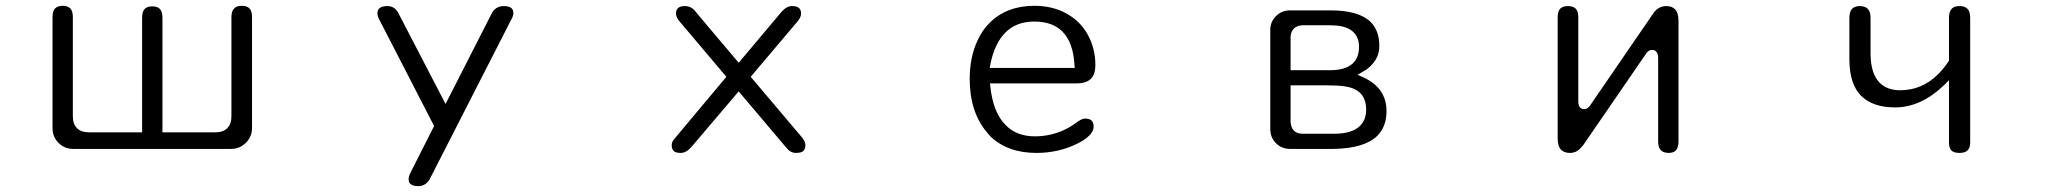

<svg xmlns="http://www.w3.org/2000/svg" viewBox="-20 -510 7040 655"><path d="M464.8 -449.2V-58.6H283.2Q256.8 -58.6 242.7 -72.8Q228.5 -86.9 228.5 -113.3V-451.2Q228.5 -472.7 219.7 -481.4Q210.9 -490.2 194.3 -490.2Q176.8 -490.2 168 -481.4Q159.2 -472.7 159.2 -451.2V-73.2Q159.2 -43 179.7 -22.5Q200.2 -2 229.5 -2H767.6Q797.9 -2 818.8 -22.9Q839.8 -43.9 839.8 -73.2V-451.2Q839.8 -472.7 831.1 -481.4Q822.3 -490.2 804.7 -490.2Q787.1 -490.2 779.3 -481.4Q769.5 -472.7 769.5 -451.2V-113.3Q769.5 -86.9 755.4 -72.8Q741.2 -58.6 714.8 -58.6H534.2V-449.2Q534.2 -470.7 525.4 -479.5Q516.6 -488.3 499.5 -488.3Q482.4 -488.3 473.6 -479.5Q464.8 -470.7 464.8 -449.2Z M1301.8 -489.3Q1267.6 -489.3 1267.6 -464.8Q1267.6 -454.1 1275.4 -440.4L1460.9 -80.1L1381.8 76.2Q1374 90.8 1374 101.1Q1374 111.3 1378.9 116.2Q1387.7 125 1406.2 125Q1434.6 125 1448.2 96.7L1722.7 -440.4Q1731.4 -455.1 1731.4 -465.3Q1731.4 -475.6 1725.6 -481.4Q1717.8 -489.3 1698.7 -489.3Q1679.7 -489.3 1667 -477.5Q1660.2 -470.7 1655.3 -460L1500 -155.3L1340.8 -461.9Q1328.1 -489.3 1301.8 -489.3Z M2282.2 -38.1Q2271.5 -27.3 2271.5 -14.6Q2271.5 -2 2278.3 4.9Q2285.2 11.7 2301.8 11.7Q2321.3 11.7 2338.9 -8.8L2500 -198.2L2660.2 -8.8Q2675.8 11.7 2694.8 11.7Q2713.9 11.7 2720.7 4.9Q2727.5 -2 2727.5 -14.2Q2727.5 -26.4 2717.8 -39.1L2541 -248L2702.1 -438.5Q2712.9 -452.1 2712.9 -463.9Q2712.9 -475.6 2706.1 -482.4Q2699.2 -489.3 2681.6 -489.3Q2663.1 -489.3 2645.5 -468.8L2500 -295.9Q2349.6 -473.6 2348.6 -475.6Q2335 -489.3 2317.4 -489.3Q2299.8 -489.3 2293 -482.4Q2286.1 -475.6 2286.1 -463.9Q2286.1 -452.1 2296.9 -438.5L2458 -248Z M3510.7 -44.9Q3448.2 -44.9 3411.1 -83Q3368.2 -125 3358.4 -214.8L3357.4 -225.6H3653.3Q3696.3 -225.6 3710 -252.9Q3716.8 -266.6 3716.8 -289.1Q3716.8 -343.8 3691.4 -390.6Q3667 -436.5 3619.1 -463.4Q3571.3 -490.2 3508.8 -490.2Q3414.1 -490.2 3355.5 -431.6Q3330.1 -406.2 3314.5 -371.1Q3288.1 -314.5 3288.1 -241.2Q3288.1 -127 3347.7 -57.6Q3352.5 -51.8 3357.4 -45.9Q3417 11.7 3515.6 11.7Q3589.8 11.7 3652.3 -18.6Q3680.7 -32.2 3695.8 -47.4Q3710.9 -62.5 3710.9 -77.1Q3710.9 -98.6 3695.3 -103.5Q3689.5 -105.5 3684.1 -105.5Q3678.7 -105.5 3674.8 -104.5Q3665 -101.6 3647.9 -88.9Q3630.9 -76.2 3607.4 -65.4Q3561.5 -44.9 3510.7 -44.9ZM3358.4 -290Q3373 -362.3 3410.2 -399.4Q3447.3 -436.5 3508.8 -436.5Q3570.3 -436.5 3604.5 -402.3Q3641.6 -364.3 3645.5 -288.1L3646.5 -278.3H3356.4Z M4678.7 -46.9Q4710 -78.1 4710 -130.9Q4710 -210.9 4628.9 -247.1L4611.3 -254.9Q4636.7 -269.5 4642.6 -273.4Q4668.9 -293.9 4678.7 -317.4Q4685.5 -334 4685.5 -353.5Q4685.5 -405.3 4656.2 -434.6Q4616.2 -474.6 4518.6 -474.6H4380.9Q4352.5 -474.6 4333 -455.1Q4313.5 -435.5 4313.5 -408.2V-69.3Q4313.5 -41 4333 -21.5Q4352.5 -2 4380.9 -2H4530.3Q4635.7 -3.9 4678.7 -46.9ZM4616.2 -349.6Q4616.2 -299.8 4576.2 -281.2Q4553.7 -270.5 4518.6 -270.5H4382.8V-384.8Q4383.8 -402.3 4394 -412.6Q4404.3 -422.9 4422.9 -423.8H4518.6Q4605.5 -423.8 4615.2 -364.3Q4616.2 -357.4 4616.2 -349.6ZM4382.8 -218.8H4510.7Q4578.1 -218.8 4602.5 -205.1Q4640.6 -186.5 4640.6 -135.7Q4640.6 -101.6 4620.1 -81.1Q4592.8 -53.7 4531.2 -53.7H4422.9Q4388.7 -54.7 4383.8 -86.9Q4382.8 -89.8 4382.8 -92.8Z M5636.7 -312.5V-27.3Q5636.7 6.8 5663.1 10.7Q5667 11.7 5671.9 11.7Q5688.5 11.7 5696.3 3.9Q5706.1 -5.9 5706.1 -27.3V-438.5Q5706.1 -466.8 5694.3 -478.5Q5683.6 -489.3 5664.1 -489.3Q5636.7 -489.3 5619.1 -462.9Q5404.3 -150.4 5403.3 -148.4Q5394.5 -137.7 5385.3 -137.7Q5376 -137.7 5371.6 -142.1Q5367.2 -146.5 5365.7 -151.9Q5364.3 -157.2 5364.3 -164.1V-450.2Q5364.3 -471.7 5355.5 -480.5Q5346.7 -489.3 5329.1 -489.3Q5311.5 -489.3 5302.7 -480.5Q5293.9 -471.7 5293.9 -450.2V-39.1Q5293.9 -10.7 5305.7 1Q5316.4 11.7 5336.4 11.7Q5356.4 11.7 5370.1 -2.9L5380.9 -14.6L5597.7 -330.1Q5605.5 -339.8 5616.2 -339.8Q5624 -339.8 5628.9 -335L5632.8 -330.1Q5636.7 -323.2 5636.7 -312.5Z M6445.3 -143.6Q6533.2 -143.6 6612.3 -219.7L6628.9 -236.3V-23.4Q6628.9 -4.9 6637.2 3.4Q6645.5 11.7 6664.6 11.7Q6683.6 11.7 6692.4 2.9Q6701.2 -5.9 6701.2 -23.4V-449.2Q6701.2 -470.7 6691.9 -480Q6682.6 -489.3 6665 -489.3Q6641.6 -489.3 6633.8 -473.6Q6628.9 -464.8 6628.9 -449.2V-302.7Q6611.3 -276.4 6592.8 -257.8Q6537.1 -202.1 6462.9 -202.1Q6418 -202.1 6392.6 -227.5Q6362.3 -257.8 6361.3 -324.2V-449.2Q6361.3 -484.4 6334 -488.3Q6330.1 -489.3 6325.2 -489.3Q6307.6 -489.3 6298.8 -480.5Q6289.1 -470.7 6289.1 -449.2V-304.7Q6290 -221.7 6329.6 -182.6Q6369.1 -143.6 6445.3 -143.6Z"/></svg>

Font: FakePearl
Style: ExtraLight
Weight: 300
Version: Version 1.2